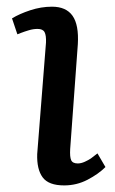

<svg xmlns="http://www.w3.org/2000/svg" viewBox="-20 -543 346 577"><path d="M118.2 -415Q119.1 -436.5 114 -446.3Q108.9 -456.1 92.8 -456.1Q86.4 -456.1 79.8 -455.1Q73.2 -454.1 66.2 -451.9Q59.1 -449.7 54.4 -448.2Q49.8 -446.8 42.2 -443.8Q34.7 -440.9 32.2 -439.9L16.1 -487.8Q38.6 -501.5 71 -512.2Q103.5 -522.9 136.2 -522.9Q178.7 -522.9 198 -495.6Q217.3 -468.3 213.9 -410.2L190.9 -95.2Q189.5 -71.8 193.8 -61.8Q198.2 -51.8 213.9 -51.8Q223.6 -51.8 234.9 -56.9Q246.1 -62 253.2 -66.9Q260.3 -71.8 272.9 -82L296.9 -41Q275.9 -20 243.2 -2.9Q210.4 14.2 172.9 14.2Q126 14.2 108.2 -10Q90.3 -34.2 91.8 -80.1Z"/></svg>

Font: Literata Book Medium
Style: Italic
Weight: 500
Italic angle: -3°
Designer: Latin by Veronika Burian and Jose Scaglione. Greek by Irene Vlachou. Cyrillic by Vera Evstafieva
Foundry: TypeTogether
Version: Version 1.003;PS 001.003;hotconv 1.0.88;makeotf.lib2.5.64775